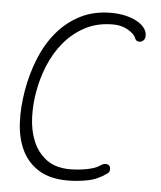

<svg xmlns="http://www.w3.org/2000/svg" viewBox="-53 -786 706 843"><g transform="rotate(5 300.0 -365.0)"><path d="M55 -367Q68 -443 95.5 -510.5Q123 -578 166 -629Q209 -680 268 -710Q327 -740 403 -740Q438 -740 465.5 -733.5Q493 -727 512.5 -717Q532 -707 544 -694.5Q556 -682 560 -669Q564 -657 561.5 -644.5Q559 -632 547 -627Q539 -623 530 -625.5Q521 -628 517 -639Q511 -656 482.5 -673Q454 -690 416 -690Q346 -690 292.5 -661.5Q239 -633 200.5 -586.5Q162 -540 138.5 -482.5Q115 -425 105 -366Q95 -311 97 -253.5Q99 -196 118.5 -148.5Q138 -101 178 -70.5Q218 -40 285 -40Q297 -40 314 -41.5Q331 -43 349 -46Q367 -49 383.5 -54Q400 -59 412 -67Q427 -78 438.5 -77Q450 -76 455 -68Q459 -61 457.5 -51Q456 -41 448 -36Q408 -7 363.5 1.5Q319 10 276 10Q198 10 148.5 -21Q99 -52 74 -104Q49 -156 45.5 -224Q42 -292 55 -367Z"/></g></svg>

Font: Maple Mono NL Thin
Style: Italic
Weight: 250
Italic angle: -10°
Monospace: yes
Designer: subframe7536
Version: Version 7.000